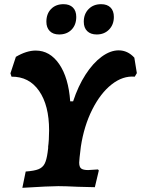

<svg xmlns="http://www.w3.org/2000/svg" viewBox="-20 -891 675 919"><path d="M635 -541 625 -524Q568 -529 514.5 -487Q461 -445 421.5 -366.5Q382 -288 367 -189L361 -138Q359 -118 359 -113Q359 -92 368.5 -84.5Q378 -77 402 -77Q413 -77 449 -80L453 -75L434 5Q380 3 353 3Q292 0 259 0Q217 0 87 8L103 -70Q144 -73 164 -81Q184 -89 193.5 -107Q203 -125 208 -162L211 -186L210 -185Q215 -221 215 -267Q215 -387 167 -456Q119 -525 35 -524L30 -540L56 -619Q107 -649 151 -649Q219 -649 263.5 -584Q308 -519 316 -406H330Q354 -479 389.5 -534Q425 -589 466.5 -619.5Q508 -650 548 -650Q591 -650 623 -615ZM202 -787Q202 -825 224.5 -848Q247 -871 284 -871Q313 -871 329 -855Q345 -839 345 -810Q345 -772 322.5 -749Q300 -726 263 -726Q234 -726 218 -742.5Q202 -759 202 -787ZM381 -787Q381 -824 404 -847.5Q427 -871 464 -871Q493 -871 509 -855Q525 -839 525 -810Q525 -773 502 -749.5Q479 -726 443 -726Q414 -726 397.5 -742Q381 -758 381 -787Z"/></svg>

Font: Alegreya ExtraBold
Style: Italic
Weight: 800
Italic angle: -7°
Designer: Juan Pablo del Peral
Foundry: Huerta Tipografica
Version: Version 2.007; ttfautohint (v1.6)